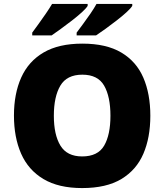

<svg xmlns="http://www.w3.org/2000/svg" viewBox="-20 -947 837 977"><path d="M745 -358Q745 -247 709.5 -164.5Q674 -82 597.5 -36Q521 10 398 10Q278 10 201 -36Q124 -82 87.5 -165Q51 -248 51 -359Q51 -470 88 -552.5Q125 -635 202 -680Q279 -725 399 -725Q521 -725 597.5 -679.5Q674 -634 709.5 -551.5Q745 -469 745 -358ZM254 -358Q254 -261 287.5 -206Q321 -151 398 -151Q478 -151 510 -206Q542 -261 542 -358Q542 -455 510 -511Q478 -567 399 -567Q320 -567 287 -511Q254 -455 254 -358ZM653 -917Q645 -904 623 -884Q601 -864 572.5 -842Q544 -820 516.5 -800Q489 -780 469 -767H370V-781Q384 -800 403 -825.5Q422 -851 440.5 -878Q459 -905 471 -927H653ZM426 -917Q418 -904 396 -884Q374 -864 345.5 -842Q317 -820 289.5 -800Q262 -780 243 -767H144V-781Q158 -800 176.5 -825.5Q195 -851 213.5 -878Q232 -905 245 -927H426Z"/></svg>

Font: Noto Sans Black
Style: Regular
Weight: 900
Designer: Monotype Design Team
Foundry: Monotype Imaging Inc.
Version: Version 2.007